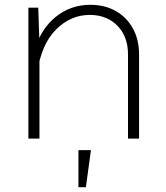

<svg xmlns="http://www.w3.org/2000/svg" viewBox="-20 -576 690 798"><path d="M512 0V-350Q512 -424 468 -469Q424 -514 353 -514Q273 -514 212 -452.5Q151 -391 134 -270L123 -364Q148 -454 210.5 -505Q273 -556 355 -556Q416 -556 461.5 -530Q507 -504 532.5 -457.5Q558 -411 558 -349V0ZM98 0V-544H139L144 -395V0ZM306 202V48H358L337 202Z"/></svg>

Font: Azeret Mono Thin
Style: Regular
Weight: 100
Designer: Martin Vácha
Foundry: Displaay
Version: Version 1.002